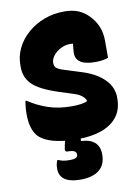

<svg xmlns="http://www.w3.org/2000/svg" viewBox="-103 -788 806 1109"><g transform="rotate(-10 300.0 -233.5)"><path d="M353 -720Q399 -720 433 -706.5Q467 -693 494 -665Q525 -634 540.5 -596.5Q556 -559 556 -513Q556 -499 556 -480.5Q556 -462 556 -444Q556 -426 556 -412Q541 -407 522.5 -404Q504 -401 481 -401Q421 -401 393.5 -419.5Q366 -438 366 -473Q366 -482 367 -492Q368 -502 369 -513Q370 -524 372.5 -536Q375 -548 377 -562L401 -522Q387 -526 377 -527.5Q367 -529 354 -529Q331 -529 310.5 -521Q290 -513 274 -500Q258 -487 248.5 -471Q239 -455 239 -440V-436Q239 -425 243.5 -416.5Q248 -408 261 -401Q274 -394 297 -387L393 -357Q446 -340 480 -318Q514 -296 533.5 -272Q553 -248 560.5 -224.5Q568 -201 568 -182V-171Q568 -108 535.5 -65.5Q503 -23 443.5 -1.5Q384 20 302 20Q247 20 202.5 13Q158 6 126.5 -7.5Q95 -21 75 -41Q56 -62 46 -95Q36 -128 36 -175Q36 -190 37 -203.5Q38 -217 39.5 -229Q41 -241 43 -250H49Q103 -214 164 -193.5Q225 -173 300 -173Q330 -173 353.5 -176Q377 -179 393 -187V-190Q389 -202 380 -211Q371 -220 358.5 -227.5Q346 -235 329 -240L236 -270Q182 -288 145.5 -307Q109 -326 88.5 -347.5Q68 -369 59 -393.5Q50 -418 50 -447V-460Q50 -512 73 -558.5Q96 -605 137.5 -641.5Q179 -678 234 -699Q289 -720 353 -720ZM426 132Q426 192 387.5 222.5Q349 253 278 253Q235 253 207.5 242.5Q180 232 167.5 213Q155 194 155 168Q155 158 156 150Q157 142 159 134.5Q161 127 164 119H170Q184 125 198.5 128Q213 131 238 131Q260 131 271.5 125.5Q283 120 283 106Q283 94 272.5 87Q262 80 233 80Q223 80 220 75Q217 70 218 65Q219 56 223 38.5Q227 21 232.5 1Q238 -19 245 -37Q252 -55 258 -65Q262 -71 269 -74Q276 -77 291.5 -78.5Q307 -80 336 -80Q334 -68 331.5 -53.5Q329 -39 326.5 -24Q324 -9 322.5 3.5Q321 16 319 24V34Q371 36 398.5 60Q426 84 426 132Z"/></g></svg>

Font: Recursive Casual Black
Style: Regular
Weight: 900
Version: Version 1.047